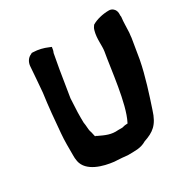

<svg xmlns="http://www.w3.org/2000/svg" viewBox="-161 -860 982 1002"><g transform="rotate(-30 329.5 -359.5)"><path d="M119 -662C115 -616 112 -559 107 -508C96 -430 89 -351 83 -277C79 -234 80 -186 80 -145C80 -134 80 -124 83 -109C97 -40 188 -16 250 -9C252 -9 267 -8 268 -8C282 -8 306 -5 328 -3H331C367 -4 404 0 440 -22C499 -42 533 -65 557 -143C582 -218 614 -315 631 -404L651 -525V-526C651 -533 653 -542 654 -553C656 -585 655 -615 659 -645V-649L658 -652C657 -654 664 -681 644 -698C637 -704 629 -707 619 -707C582 -707 542 -697 516 -681C510 -671 506 -669 502 -653C490 -610 498 -565 493 -534C475 -434 457 -240 411 -151C410 -149 409 -148 409 -147H405C397 -147 389 -146 375 -142H350C307 -138 278 -152 238 -171L234 -174H229C227 -181 226 -188 224 -196V-197L219 -214C216 -227 217 -244 213 -266C213 -286 212 -307 213 -328L217 -410L243 -571L259 -659C260 -661 263 -668 264 -673L267 -691L252 -697C229 -707 200 -715 167 -716H160L155 -713C131 -703 121 -681 119 -662Z"/></g></svg>

Font: Vapor
Style: BlkObl
Weight: 900
Foundry: Cannot Into Space Fonts
Version: Version 0.179